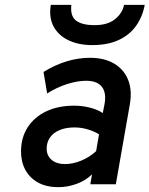

<svg xmlns="http://www.w3.org/2000/svg" viewBox="-20 -762 618 794"><path d="M221 12Q149.5 12 108.2 -28.5Q67 -69 67 -136Q67 -193 94.5 -235.5Q122 -278 171.2 -301.5Q220.5 -325 286.5 -325Q319.5 -325 351.5 -317Q383.5 -309 405 -294.5L412 -330Q421 -377.5 401.5 -402.8Q382 -428 336.5 -428Q300 -428 257 -414.2Q214 -400.5 175 -375.5L160 -464.5Q207 -493.5 255.2 -508.2Q303.5 -523 352 -523Q411.5 -523 452 -499Q492.5 -475 509.8 -431.8Q527 -388.5 517 -331L459 0H353.5L360.5 -41Q336 -16.5 298.5 -2.2Q261 12 221 12ZM249 -83.5Q281.5 -83.5 316 -97.8Q350.5 -112 377.5 -137L389.5 -206.5Q368.5 -219.5 342 -227.2Q315.5 -235 288 -235Q252.5 -235 226.8 -224.2Q201 -213.5 187 -193.8Q173 -174 173 -147.5Q173 -118 193.5 -100.8Q214 -83.5 249 -83.5ZM361 -575.5Q306 -575.5 264.2 -595Q222.5 -614.5 202 -651.8Q181.5 -689 190 -742H275Q270 -695.5 294.5 -676.8Q319 -658 371.5 -658Q425.5 -658 456 -683Q486.5 -708 493 -742H578.5Q569.5 -693 542.8 -655.2Q516 -617.5 470.8 -596.5Q425.5 -575.5 361 -575.5Z"/></svg>

Font: Overpass SemiBold
Style: Italic
Weight: 600
Italic angle: -10°
Designer: Delve Withrington, Dave Bailey, Thomas Jockin
Foundry: Delve Fonts LLC
Version: Version 4.000